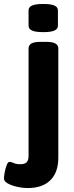

<svg xmlns="http://www.w3.org/2000/svg" viewBox="-72 -736 375 968"><path d="M69 212Q41 212 13 205.5Q-15 199 -33.5 188.5Q-52 178 -52 164Q-52 154 -48.5 134Q-45 114 -38.5 97Q-32 80 -24 80Q-16 80 -3 86Q10 92 30 92Q52 92 62 82.5Q72 73 72 49V-492Q72 -508 86 -516.5Q100 -525 133 -525H161Q193 -525 207.5 -516.5Q222 -508 222 -492V59Q222 133 182 172.5Q142 212 69 212ZM146 -574Q107 -574 89.5 -582Q72 -590 72 -606V-684Q72 -700 89.5 -708Q107 -716 146 -716Q185 -716 202.5 -708Q220 -700 220 -684V-606Q220 -590 202.5 -582Q185 -574 146 -574Z"/></svg>

Font: Asap Semi Expanded
Style: Bold
Weight: 700
Width: 6
Designer: Pablo Cosgaya
Foundry: Omnibus-Type
Version: Version 3.001; ttfautohint (v1.8.4.7-5d5b)